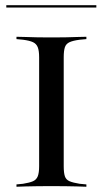

<svg xmlns="http://www.w3.org/2000/svg" viewBox="-20 -711 392 731"><path d="M166.1 -2.4Q141.1 -2.4 118.5 -2Q96 -1.6 77 -1.2Q58.1 -0.8 42.7 0V-8.9L67.7 -11.3Q92.7 -15.3 105.6 -21Q118.5 -26.6 123.8 -39.9Q129 -53.2 129 -78.2V-492.7Q129 -517.7 123.8 -531Q118.5 -544.4 105.6 -550.4Q92.7 -556.5 67.7 -559.7L42.7 -562.1V-571Q58.1 -571 77 -570.2Q96 -569.4 118.5 -569Q141.1 -568.5 166.1 -568.5H175.8H184.7Q210.5 -568.5 233.1 -569Q255.6 -569.4 274.6 -570.2Q293.5 -571 308.9 -571V-562.1L283.1 -559.7Q258.1 -556.5 244.8 -550.4Q231.5 -544.4 227 -531Q222.6 -517.7 222.6 -492.7V-78.2Q222.6 -53.2 227 -39.9Q231.5 -26.6 244.8 -21Q258.1 -15.3 283.1 -11.3L308.9 -8.9V0Q293.5 -0.8 274.6 -1.2Q255.6 -1.6 233.1 -2Q210.5 -2.4 184.7 -2.4H175.8ZM4 -682.3V-691.1H346.8V-682.3Z"/></svg>

Font: Playfair 144pt SemiExpanded Medium
Style: Regular
Weight: 500
Width: 6
Designer: Claus Eggers Sørensen
Foundry: Claus Eggers Sørensen
Version: Version 2.203